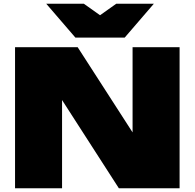

<svg xmlns="http://www.w3.org/2000/svg" viewBox="-20 -1001 1035 1021"><path d="M643 -801H381L226 -981H426L512 -920L598 -981H798ZM60 0V-750H393L685 -297V-750H935V0H612L310 -469V0Z"/></svg>

Font: Bounded
Style: Regular
Weight: 900
Designer: Vlad Churkin
Version: Version 1.0